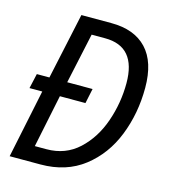

<svg xmlns="http://www.w3.org/2000/svg" viewBox="-107 -800 781 885"><g transform="rotate(15 283.0 -357.0)"><path d="M89 -327H28L44 -398H104L172 -714H315Q425 -714 484 -651.5Q543 -589 543 -466Q543 -344 501 -237.5Q459 -131 374.5 -65.5Q290 0 168 0H21ZM176 -75Q267 -75 329.5 -133Q392 -191 423 -280.5Q454 -370 454 -464Q454 -639 305 -639H241L189 -398H310L295 -327H173L121 -75Z"/></g></svg>

Font: Noto Sans UI Narrow
Style: Italic
Weight: 400
Width: 4
Italic angle: -12°
Designer: Monotype Design Team
Foundry: Monotype Imaging Inc.
Version: Version 1.001